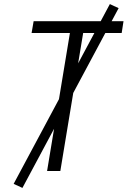

<svg xmlns="http://www.w3.org/2000/svg" viewBox="-20 -839 640 942"><path d="M211 0 323 -677H135L145 -735H586L577 -677H388L276 0ZM90 83 47 63 519 -819 562 -799Z"/></svg>

Font: Iosevka SS04 Light Extended
Style: Italic
Weight: 300
Width: 7
Italic angle: -9°
Monospace: yes
Designer: Belleve Invis
Foundry: Belleve Invis
Version: Version 19.0.0; ttfautohint (v1.8.4)